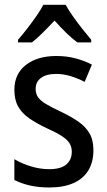

<svg xmlns="http://www.w3.org/2000/svg" viewBox="-20 -786 454 815"><path d="M376.5 -148.4Q376.5 -97.2 354.5 -61.8Q332.5 -26.4 290.8 -8.3Q249 9.8 189.5 9.8Q142.6 9.8 106.2 1.2Q69.8 -7.3 41 -22V-110.4Q69.8 -92.8 109.6 -80.3Q149.4 -67.9 188.5 -67.9Q237.8 -67.9 261.2 -87.6Q284.7 -107.4 284.7 -142.1Q284.7 -162.1 275.1 -177.7Q265.6 -193.4 242.4 -208.5Q219.2 -223.6 177.7 -242.2Q135.3 -262.2 104.5 -283.4Q73.7 -304.7 57.4 -333.3Q41 -361.8 41 -404.8Q41 -472.2 89.8 -510.3Q138.7 -548.3 219.2 -548.3Q261.7 -548.3 298.8 -538.8Q335.9 -529.3 370.1 -511.7L339.4 -438.5Q311 -453.1 280.5 -462.6Q250 -472.2 218.3 -472.2Q176.8 -472.2 154.1 -455.3Q131.3 -438.5 131.3 -408.7Q131.3 -387.7 141.6 -373Q151.9 -358.4 175.8 -344.2Q199.7 -330.1 240.2 -311Q281.7 -291 312.3 -270Q342.8 -249 359.6 -220.5Q376.5 -191.9 376.5 -148.4ZM258.8 -765.6Q270.5 -743.7 289.6 -716.8Q308.6 -689.9 329.3 -663.6Q350.1 -637.2 367.2 -617.2V-606H308.1Q284.7 -623.5 260 -647.7Q235.4 -671.9 211.4 -698.7Q187 -672.4 162.1 -647.7Q137.2 -623 115.7 -606H56.6V-617.2Q74.7 -637.7 95.2 -664.3Q115.7 -690.9 134.3 -717.5Q152.8 -744.1 164.1 -765.6Z"/></svg>

Font: Open Sans SemiCondensed Medium
Style: Regular
Weight: 500
Width: 4
Designer: Monotype Design Team
Foundry: Monotype Imaging Inc.
Version: Version 3.000